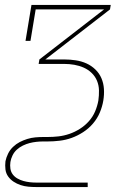

<svg xmlns="http://www.w3.org/2000/svg" viewBox="-20 -540 540 775"><path d="M126 215Q110 215 94 213.5Q78 212 63 207Q48 202 35 193.5Q22 185 13 172.5Q4 160 2 144Q0 128 2 111Q5 96 12.5 80.5Q20 65 32.5 53Q45 41 59.5 33.5Q74 26 90 21Q106 16 122.5 14.5Q139 13 155 13H172Q194 13 216 10.5Q238 8 260 0.5Q282 -7 302.5 -20Q323 -33 339 -51Q355 -69 364 -90.5Q373 -112 377 -134Q380 -155 379.5 -175.5Q379 -196 371.5 -214Q364 -232 350 -245.5Q336 -259 318 -267Q300 -275 280 -278.5Q260 -282 239 -282H136L139 -300L400 -502H124L103 -375H83L107 -520H427L424 -502L163 -300H240Q263 -300 286 -296.5Q309 -293 329 -284Q349 -275 365 -259.5Q381 -244 389.5 -224Q398 -204 399.5 -181Q401 -158 397 -134Q393 -110 383 -86Q373 -62 355.5 -41.5Q338 -21 315.5 -6.5Q293 8 269.5 16.5Q246 25 221 28Q196 31 172 31H154Q141 31 127 32.5Q113 34 99.5 37.5Q86 41 72.5 47.5Q59 54 48 64Q37 74 30.5 87.5Q24 101 22 114Q20 128 22 141Q24 154 31.5 164Q39 174 50.5 180.5Q62 187 74.5 190.5Q87 194 100 195.5Q113 197 126 197H334V215Z"/></svg>

Font: Iosevka Curly Slab Thin
Style: Italic
Weight: 100
Italic angle: -9°
Monospace: yes
Designer: Belleve Invis
Foundry: Belleve Invis
Version: Version 22.1.2; ttfautohint (v1.8.4)